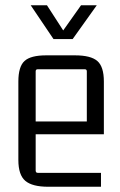

<svg xmlns="http://www.w3.org/2000/svg" viewBox="-20 -707 459 732"><path d="M184 -558 97 -687H159L221 -591L289 -687H349L257 -558ZM365 5H164Q103 5 76.5 -17.5Q50 -40 50 -97V-396Q50 -453 73.5 -474.5Q97 -496 156 -496H266Q326 -496 351 -474.5Q376 -453 376 -396V-195H116V-57Q116 -48 124 -48H365ZM124 -443Q116 -443 116 -435V-244H311V-435Q311 -443 303 -443Z"/></svg>

Font: Gemunu Libre Light
Style: Regular
Weight: 300
Designer: Puspanada Ekanayake, Sola Matas, Pathum Egodawatta, Kosala Senevirathne
Foundry: mooniak
Version: Version 1.100